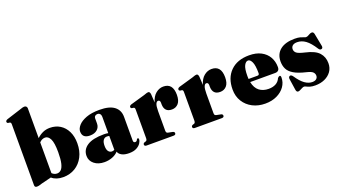

<svg xmlns="http://www.w3.org/2000/svg" viewBox="-62 -1296 3272 1849"><g transform="rotate(-20 1574.0 -371.5)"><path d="M248 -727.5V-422.5Q276.5 -449.5 309.2 -464.2Q342 -479 381.5 -479Q440.5 -479 485.5 -450.8Q530.5 -422.5 555.8 -371Q581 -319.5 581 -249.5Q581 -171 550.2 -112Q519.5 -53 465.8 -20.5Q412 12 343.5 12Q271 12 228 -26L128.5 -1.5Q104.5 6.5 93.8 8.8Q83 11 74 11Q50.5 11 50.5 -11.5V-637.5Q50.5 -655.5 37.5 -658.5L22.5 -660.5Q9 -663.5 9 -676.5Q9 -689 28 -696.5L175.5 -743.5Q206.5 -755 219.5 -755Q233.5 -755 240.8 -747.2Q248 -739.5 248 -727.5ZM306.5 -406.5Q273.5 -406.5 248 -378.5V-64Q270 -41.5 299.5 -41.5Q323 -41.5 340.8 -58.8Q358.5 -76 368.5 -117.2Q378.5 -158.5 378.5 -231Q378.5 -328 358.5 -367.2Q338.5 -406.5 306.5 -406.5Z M622 -103.5Q622 -168 678.5 -205.2Q735 -242.5 850 -242.5Q875.5 -242.5 894 -238.5V-406.5Q894 -425 884.2 -436Q874.5 -447 858.5 -447Q843.5 -447 833.8 -438.8Q824 -430.5 824 -416.5V-363Q824 -325 796.8 -300.8Q769.5 -276.5 722 -276.5Q644.5 -276.5 644.5 -345Q644.5 -375.5 671.5 -406.2Q698.5 -437 753 -457.8Q807.5 -478.5 889.5 -478.5Q991 -478.5 1040.8 -440.5Q1090.5 -402.5 1090.5 -334V-91.5Q1090.5 -68.5 1109.5 -68.5Q1126 -68.5 1133 -88Q1137 -94.5 1143 -94.5Q1153 -94.5 1153 -81Q1153 -64 1139 -42Q1125 -20 1095.2 -4Q1065.5 12 1018.5 12Q971.5 12 943.2 -3.8Q915 -19.5 908.5 -43.5Q884 -16.5 846.2 -2.2Q808.5 12 767 12Q702.5 12 662.2 -20.8Q622 -53.5 622 -103.5ZM818.5 -135Q818.5 -96.5 832.5 -78.5Q846.5 -60.5 868.5 -60.5Q881 -60.5 894 -67.5V-209.5Q883.5 -212.5 869.5 -212.5Q846 -212.5 832.2 -193Q818.5 -173.5 818.5 -135Z M1410 -449.5 1415 -363Q1431.5 -421.5 1467 -450.2Q1502.5 -479 1544 -479Q1641.5 -479 1641.5 -360Q1641.5 -300 1615.8 -271.2Q1590 -242.5 1549.5 -242.5Q1510.5 -242.5 1491.5 -263Q1472.5 -283.5 1471.5 -321V-341.5Q1470.5 -367 1450.5 -367Q1436 -367 1426.8 -345.5Q1417.5 -324 1417.5 -273.5V-73.5Q1417.5 -60.5 1421.8 -54.2Q1426 -48 1438.5 -45.5L1481.5 -37Q1499.5 -33 1499.5 -18Q1499.5 0 1476 0H1201Q1178 0 1178 -18Q1178 -30 1192.5 -36L1207 -40.5Q1220 -45 1220 -69.5V-362.5Q1220 -382 1207 -384.5L1191 -386.5Q1178 -390 1178 -402.5Q1178 -415 1197 -422.5L1343 -464.5Q1364.5 -472.5 1374 -475Q1383.5 -477.5 1389.5 -477.5Q1406.5 -477.5 1410 -449.5Z M1904.5 -449.5 1909.5 -363Q1926 -421.5 1961.5 -450.2Q1997 -479 2038.5 -479Q2136 -479 2136 -360Q2136 -300 2110.2 -271.2Q2084.5 -242.5 2044 -242.5Q2005 -242.5 1986 -263Q1967 -283.5 1966 -321V-341.5Q1965 -367 1945 -367Q1930.5 -367 1921.2 -345.5Q1912 -324 1912 -273.5V-73.5Q1912 -60.5 1916.2 -54.2Q1920.5 -48 1933 -45.5L1976 -37Q1994 -33 1994 -18Q1994 0 1970.5 0H1695.5Q1672.5 0 1672.5 -18Q1672.5 -30 1687 -36L1701.5 -40.5Q1714.5 -45 1714.5 -69.5V-362.5Q1714.5 -382 1701.5 -384.5L1685.5 -386.5Q1672.5 -390 1672.5 -402.5Q1672.5 -415 1691.5 -422.5L1837.5 -464.5Q1859 -472.5 1868.5 -475Q1878 -477.5 1884 -477.5Q1901 -477.5 1904.5 -449.5Z M2647 -278Q2647 -233 2601.5 -233H2346.5Q2359.5 -169.5 2397.8 -140Q2436 -110.5 2493.5 -110.5Q2537 -110.5 2567.5 -127.5Q2598 -144.5 2612 -178.5Q2625.5 -192 2633 -192Q2645 -192 2645 -171.5Q2645 -121 2615.5 -79.2Q2586 -37.5 2534.2 -12.8Q2482.5 12 2415 12Q2342.5 12 2285.5 -17.5Q2228.5 -47 2195.5 -100Q2162.5 -153 2162.5 -223Q2162.5 -341 2231.8 -410Q2301 -479 2423 -479Q2495 -479 2545 -452.8Q2595 -426.5 2621 -381Q2647 -335.5 2647 -278ZM2341 -296.5Q2341 -281 2342 -266.5H2433.5Q2452 -266.5 2452 -285.5Q2452 -366 2435.8 -400.8Q2419.5 -435.5 2397.5 -435.5Q2374.5 -435.5 2357.8 -404Q2341 -372.5 2341 -296.5Z M2910 -28.5Q2938 -28.5 2952.2 -41.2Q2966.5 -54 2966.5 -73.5Q2966.5 -93.5 2952.2 -109.2Q2938 -125 2888.5 -137Q2808 -156 2765 -182Q2722 -208 2705.5 -242Q2689 -276 2689 -318.5Q2689 -394.5 2741.5 -436.8Q2794 -479 2890.5 -479Q2925.5 -479 2947 -473Q2968.5 -467 2981 -461.2Q2993.5 -455.5 3001 -455.5Q3015 -455.5 3033.2 -467.2Q3051.5 -479 3066.5 -479Q3073 -479 3078.8 -474.5Q3084.5 -470 3088 -458L3111.5 -336.5Q3120.5 -304 3103 -297.5Q3086 -291 3073 -310Q3028 -381 2987.5 -410.2Q2947 -439.5 2901.5 -439.5Q2870.5 -439.5 2854.8 -426Q2839 -412.5 2839 -390Q2839 -366.5 2858.2 -350.5Q2877.5 -334.5 2941 -320Q3039.5 -298 3078.2 -254.2Q3117 -210.5 3117 -147Q3117 -98 3091.8 -62.5Q3066.5 -27 3023.5 -7.5Q2980.5 12 2927 12Q2894 12 2873 5.5Q2852 -1 2839.2 -7.8Q2826.5 -14.5 2818.5 -14.5Q2809.5 -14.5 2797 -8.2Q2784.5 -2 2772.2 4.2Q2760 10.5 2751 10.5Q2734 10.5 2730 -14.5L2714 -121.5Q2711 -138 2713.5 -146.2Q2716 -154.5 2724.5 -158.5Q2739.5 -165 2755 -143.5Q2796.5 -81.5 2834.5 -55Q2872.5 -28.5 2910 -28.5Z"/></g></svg>

Font: Fraunces 72pt Black
Style: Regular
Weight: 900
Version: Version 1.000;[0bf87f6ff]